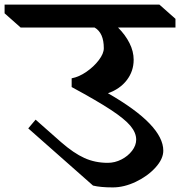

<svg xmlns="http://www.w3.org/2000/svg" viewBox="-90 -806 784 836"><path d="M424 -686Q456 -654 474 -618Q492 -582 492 -546Q492 -496 462 -457Q432 -418 380 -400Q621 -262 621 -150Q621 -114 587 -76.5Q553 -39 501.5 -14.5Q450 10 401 10Q347 10 315 2L33 -247L65 -285L176 -187Q231 -139 277.5 -118Q324 -97 379 -97Q410 -97 438.5 -111.5Q467 -126 485 -149.5Q503 -173 503 -198Q503 -228 478 -258Q453 -288 393 -327.5Q333 -367 222 -427V-465Q254 -471 286.5 -493.5Q319 -516 340.5 -544.5Q362 -573 362 -596Q362 -663 322 -686H0L-70 -748V-786H604L674 -724V-686Z"/></svg>

Font: Inknut
Style: Antiqua
Weight: 400
Designer: Claus Eggers Srensen
Foundry: Claus Eggers Srensen
Version: Version 1.000; ttfautohint (v1.2) -l 7 -r 28 -G 50 -x 13 -D 